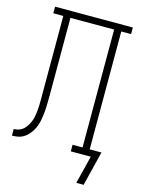

<svg xmlns="http://www.w3.org/2000/svg" viewBox="-131 -809 763 1040"><g transform="rotate(15 250.0 -289.0)"><path d="M444 157H403L442 0H330V-37H386V-698H141V-315Q141 -301 141 -286.5Q141 -272 141 -258Q141 -242 140.5 -225Q140 -208 139.5 -191.5Q139 -175 137 -158.5Q135 -142 132 -125.5Q129 -109 123.5 -93Q118 -77 109.5 -62.5Q101 -48 89.5 -35.5Q78 -23 64 -14.5Q50 -6 33.5 -3Q17 0 0 0V-37Q15 -37 29.5 -42Q44 -47 54.5 -57Q65 -67 73 -80Q81 -93 86.5 -107Q92 -121 94.5 -136Q97 -151 98.5 -165.5Q100 -180 100.5 -195Q101 -210 101 -225Q101 -248 101 -270.5Q101 -293 101 -315V-698H45V-735H481V-698H426V-37H492Z"/></g></svg>

Font: Iosevka Slab Extralight
Style: Regular
Weight: 200
Monospace: yes
Designer: Belleve Invis
Foundry: Belleve Invis
Version: Version 11.1.1; ttfautohint (v1.8.3)